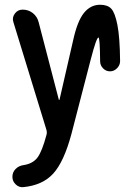

<svg xmlns="http://www.w3.org/2000/svg" viewBox="-20 -560 540 808"><path d="M401.4 -540Q432.6 -540 448.2 -523.4Q463.9 -506.8 474.1 -455.1Q484.4 -403.3 485.4 -302.7Q485.4 -286.1 472.7 -272.9Q460 -259.8 442.9 -259.8Q425.8 -259.8 413.6 -272.5Q401.4 -285.2 401.4 -301.8Q400.4 -401.4 394.5 -402.3Q385.7 -402.3 361.3 -307.6L280.3 4.9Q249 121.1 204.1 170.4Q159.2 219.7 78.1 227.5Q60.5 229.5 46.4 216.3Q32.2 203.1 32.2 184.1Q32.2 165 45.4 151.4Q58.6 137.7 79.1 134.8Q118.2 128.9 137.7 103Q157.2 77.1 175.8 6.8Q178.7 -2.9 174.8 -15.6L36.1 -467.8Q30.3 -486.3 42.5 -502.9Q54.7 -519.5 75.2 -519.5Q99.6 -519.5 118.2 -504.9Q136.7 -490.2 142.6 -466.8L227.5 -140.6Q227.5 -139.6 229 -139.6Q230.5 -139.6 230.5 -140.6L288.1 -391.6Q305.7 -471.7 333.5 -505.9Q361.3 -540 401.4 -540Z"/></svg>

Font: Rounded-X Mgen+ 2m medium
Style: Regular
Weight: 500
Designer: [Source Han Sans]
Ryoko NISHIZUKA  (kana & ideographs); Paul D. Hunt (Latin, Greek & Cyrillic); Wenlong ZHANG  (bopomofo
Version: Version 1.059.20150602